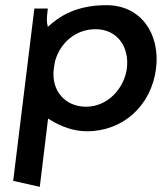

<svg xmlns="http://www.w3.org/2000/svg" viewBox="-20 -505 648 743"><path d="M584 -241C600 -372 527 -485 392 -485C292 -485 225 -453 179 -413L165 -401L162 -417C160 -431 163 -455 165 -472H113L31 195L134 218L166 -46L180 -38C218 -15 265 3 317 3C455 3 566 -95 584 -241ZM188 -237C189 -247 191 -257 193 -268C213 -340 273 -392 350 -392C434 -392 481 -323 471 -241C461 -163 397 -92 313 -92C232 -92 178 -154 188 -237Z"/></svg>

Font: Bluebird
Style: LiObl
Weight: 300
Designer: Jasper
Foundry: Cannot Into Space Fonts
Version: Version 0.98